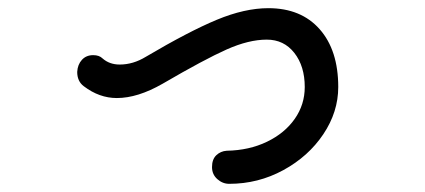

<svg xmlns="http://www.w3.org/2000/svg" viewBox="-20 -442 1040 470"><path d="M499 -33Q499 -52 509.5 -62Q520 -72 535 -73Q590 -74 633.5 -95Q677 -116 701.5 -151Q726 -186 726 -229Q726 -280 700.5 -312.5Q675 -345 633 -345Q589 -345 535 -321Q481 -297 378 -237Q317 -202 266 -202Q223 -202 185 -231Q169 -243 169 -266Q170 -284 180.5 -295.5Q191 -307 208 -307Q223 -307 231 -299Q248 -284 273 -284Q306 -284 337 -303Q442 -365 510.5 -393.5Q579 -422 637 -422Q717 -422 762.5 -370.5Q808 -319 808 -229Q808 -168 771.5 -113.5Q735 -59 673.5 -25.5Q612 8 541 8Q525 8 512 -3.5Q499 -15 499 -33Z"/></svg>

Font: Tsukimi Rounded Medium
Style: Regular
Weight: 500
Designer: Takashi Funayama
Foundry: Takashi Funayama
Version: Version 1.032; ttfautohint (v1.8.3)